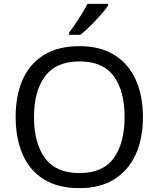

<svg xmlns="http://www.w3.org/2000/svg" viewBox="-20 -964 821 994"><path d="M720 -358Q720 -247 682.5 -164.5Q645 -82 572 -36Q499 10 391 10Q280 10 206.5 -36Q133 -82 97 -165Q61 -248 61 -359Q61 -469 97 -551Q133 -633 206.5 -679Q280 -725 392 -725Q499 -725 572 -679.5Q645 -634 682.5 -551.5Q720 -469 720 -358ZM156 -358Q156 -223 213 -145.5Q270 -68 391 -68Q513 -68 569 -145.5Q625 -223 625 -358Q625 -493 569 -569.5Q513 -646 392 -646Q271 -646 213.5 -569.5Q156 -493 156 -358ZM539 -934Q527 -916 502 -887.5Q477 -859 448.5 -830.5Q420 -802 396 -784H338V-796Q353 -815 370.5 -841Q388 -867 405 -894.5Q422 -922 433 -944H539Z"/></svg>

Font: Noto Sans Pahawh Hmong
Style: Regular
Weight: 400
Designer: Monotype Design Team
Foundry: Monotype Imaging Inc.
Version: Version 2.001; ttfautohint (v1.8.4.7-5d5b)